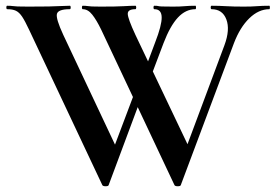

<svg xmlns="http://www.w3.org/2000/svg" viewBox="-20 -645 959 668"><path d="M481 -331 358 -1Q357 3 347.5 3Q338 3 336 -1L81 -542Q67 -572 57 -587Q47 -602 35.5 -607.5Q24 -613 5 -613Q2 -613 2 -619Q2 -625 5 -625Q17 -625 23.5 -624Q30 -623 41.5 -622.5Q53 -622 78 -622Q123 -622 149.5 -622.5Q176 -623 193 -624Q210 -625 223 -625Q226 -625 226 -619Q226 -613 223 -613Q182 -613 178 -596.5Q174 -580 200 -524L389 -123L347 -54L462 -359ZM917 -625Q919 -625 919 -619Q919 -613 917 -613Q880 -613 847.5 -581.5Q815 -550 794 -495L609 -1Q608 3 598.5 3Q589 3 587 -1L332 -542Q316 -575 301 -594Q286 -613 268 -613Q265 -613 265 -619Q265 -625 268 -625Q278 -625 284 -624Q290 -623 299.5 -622.5Q309 -622 330 -622Q386 -622 410.5 -623.5Q435 -625 451 -625Q454 -625 454 -619Q454 -613 451 -613Q424 -613 424.5 -596.5Q425 -580 451 -524L642 -123L599 -54L761 -488Q781 -542 767.5 -577.5Q754 -613 716 -613Q713 -613 713 -619Q713 -625 716 -625Q742 -625 766.5 -623.5Q791 -622 828 -622Q856 -622 874 -623.5Q892 -625 917 -625ZM468 -359 520 -498Q543 -557 542.5 -585Q542 -613 517 -613Q514 -613 514 -619Q514 -625 517 -625Q527 -625 530 -624Q533 -623 542.5 -622.5Q552 -622 582 -622Q607 -622 622.5 -623.5Q638 -625 660 -625Q662 -625 662 -619Q662 -613 660 -613Q626 -613 599 -584Q572 -555 549 -495L487 -331Z"/></svg>

Font: Cormorant Garamond Light
Style: Regular
Weight: 300
Designer: Christian Thalmann (Catharsis Fonts)
Foundry: Catharsis Fonts
Version: Version 4.001